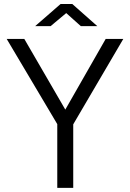

<svg xmlns="http://www.w3.org/2000/svg" viewBox="-20 -912 631 932"><path d="M578.5 -723 335.5 -308.5V0H258V-309.5L12.5 -723H98L297 -380L493 -723ZM372.5 -785 301.5 -848.5 225.5 -785H150.5L274 -892.5H331L452.5 -785Z"/></svg>

Font: Public Sans Thin Light
Style: Regular
Weight: 300
Version: Version 1.007